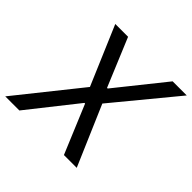

<svg xmlns="http://www.w3.org/2000/svg" viewBox="-202 -868 1039 1039"><g transform="rotate(45 317.5 -349.0)"><path d="M519 0H421L305 -278H300L80 0H-28L260 -360L116 -698H214L329 -422H334L555 -698H663L371 -344Z"/></g></svg>

Font: IBM Plex Sans Text
Style: Italic
Weight: 450
Italic angle: -11°
Designer: Mike Abbink, Paul van der Laan, Pieter van Rosmalen
Foundry: Bold Monday
Version: Version 3.005